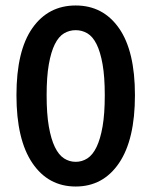

<svg xmlns="http://www.w3.org/2000/svg" viewBox="-20 -668 553 700"><path d="M256 12Q156 12 98 -73.5Q40 -159 40 -321Q40 -483 98 -565.5Q156 -648 256 -648Q356 -648 414 -565Q472 -482 472 -321Q472 -159 414 -73.5Q356 12 256 12ZM256 -78Q279 -78 298.5 -90.5Q318 -103 332 -132Q346 -161 354 -207Q362 -253 362 -321Q362 -388 354 -433.5Q346 -479 332 -507Q318 -535 298.5 -546.5Q279 -558 256 -558Q233 -558 213.5 -546.5Q194 -535 180 -507Q166 -479 158 -433.5Q150 -388 150 -321Q150 -253 158 -207Q166 -161 180 -132Q194 -103 213.5 -90.5Q233 -78 256 -78Z"/></svg>

Font: Giro Semibold
Style: Regular
Weight: 600
Designer: Paul D. Hunt
Foundry: Adobe Systems Incorporated
Version: Version 1.000;PS 1.0;hotconv 1.0.88;makeotf.lib2.5.647800